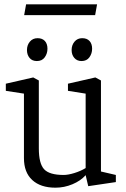

<svg xmlns="http://www.w3.org/2000/svg" viewBox="-20 -862 586 890"><path d="M237 8Q168 8 129.5 -27.5Q91 -63 91 -129V-428L7 -441V-474L134 -503L160 -489V-174Q160 -104 184.5 -77.5Q209 -51 275 -51Q296 -51 325 -60Q354 -69 377 -83V-428L295 -441V-474L422 -503L448 -489V-67L517 -51V-18L389 1L377 -50L376 -49Q354 -24 316 -8Q278 8 237 8ZM358 -579Q337 -579 324.5 -593.5Q312 -608 312 -630Q312 -653 325.5 -669Q339 -685 361 -685Q383 -685 395 -672Q407 -659 407 -636Q407 -614 394.5 -596.5Q382 -579 358 -579ZM151 -579Q129 -579 117 -593.5Q105 -608 105 -630Q105 -653 118.5 -669Q132 -685 154 -685Q176 -685 188 -672Q200 -659 200 -636Q200 -614 187.5 -596.5Q175 -579 151 -579ZM92 -792 101 -842H430L421 -792Z"/></svg>

Font: Faustina Light Light
Style: Regular
Weight: 300
Version: Version 1.200